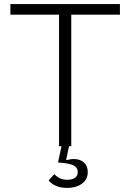

<svg xmlns="http://www.w3.org/2000/svg" viewBox="-20 -718 640 943"><path d="M311 205Q275 205 252 193.5Q229 182 219 168L247 137Q257 149 273 157Q289 165 311 165Q334 165 348 155.5Q362 146 362 126Q362 110 348.5 99Q335 88 297 83L265 80L282 0H270V-646H31V-698H569V-646H330V0H319L305 66L308 68Q326 63 343 63Q372 63 391.5 79.5Q411 96 411 127Q411 164 382 184.5Q353 205 311 205Z"/></svg>

Font: IBM Plex Mono Light
Style: Regular
Weight: 300
Monospace: yes
Designer: Mike Abbink, Paul van der Laan, Pieter van Rosmalen
Foundry: Bold Monday
Version: Version 2.3